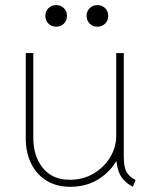

<svg xmlns="http://www.w3.org/2000/svg" viewBox="-20 -718 599 746"><path d="M252 7.8Q200.2 7.8 161.6 -15.6Q123 -39.1 101.6 -81.5Q80.1 -124 80.1 -181.6V-511.7H109.4V-181.6Q109.4 -111.3 146.5 -65.4Q183.6 -19.5 251 -19.5Q303.2 -19.5 344 -43.9Q384.8 -68.4 408.2 -107.4Q431.6 -146.5 431.6 -190.4V-511.7H460.9V-113.3Q460.9 -70.8 470.5 -51.8Q480 -32.7 506.8 -18.6L496.1 7.8Q461.9 -10.7 447.3 -37.8Q432.6 -64.9 431.6 -110.4L446.3 -89.8H421.9L442.4 -116.2Q424.3 -65.9 373.8 -29.1Q323.2 7.8 252 7.8ZM358.4 -614.3Q340.3 -614.3 328.4 -626.2Q316.4 -638.2 316.4 -656.2Q316.4 -674.3 328.4 -686.3Q340.3 -698.2 358.4 -698.2Q376.5 -698.2 388.4 -686.3Q400.4 -674.3 400.4 -656.2Q400.4 -638.2 388.4 -626.2Q376.5 -614.3 358.4 -614.3ZM198.2 -614.3Q180.2 -614.3 168.2 -626.2Q156.2 -638.2 156.2 -656.2Q156.2 -674.3 168.2 -686.3Q180.2 -698.2 198.2 -698.2Q216.3 -698.2 228.3 -686.3Q240.2 -674.3 240.2 -656.2Q240.2 -638.2 228.3 -626.2Q216.3 -614.3 198.2 -614.3Z"/></svg>

Font: Reddit Sans ExtraLight
Style: Regular
Weight: 250
Designer: Stephen Hutchings
Foundry: Reddit
Version: Version 1.014